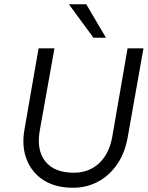

<svg xmlns="http://www.w3.org/2000/svg" viewBox="-20 -878 697 906"><path d="M305 -858H387L480 -700H421ZM162 -650H237L168 -264Q151 -171 193.5 -117Q236 -63 328 -63Q400 -63 448 -108Q496 -153 510 -234L582 -650H657L582 -227Q569 -156 533 -103Q497 -50 443 -21Q389 8 324 8Q243 8 187 -27Q131 -62 106 -125Q81 -188 96 -270Z"/></svg>

Font: Overused Grotesk
Style: Italic
Weight: 400
Italic angle: -10°
Version: Version 0.003